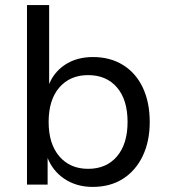

<svg xmlns="http://www.w3.org/2000/svg" viewBox="-20 -725 664 754"><path d="M344 9Q280 9 232.5 -23Q185 -55 165 -110H167V0H86V-705H173V-387H170Q189 -440 235 -470.5Q281 -501 345 -501Q413 -501 463.5 -469.5Q514 -438 541 -380.5Q568 -323 568 -246Q568 -170 540.5 -112.5Q513 -55 463 -23Q413 9 344 9ZM326 -62Q398 -62 439.5 -111Q481 -160 481 -246Q481 -333 439.5 -381.5Q398 -430 326 -430Q255 -430 213 -381.5Q171 -333 171 -246Q171 -160 213 -111Q255 -62 326 -62Z"/></svg>

Font: Nunito Sans 9pt
Style: Regular
Weight: 400
Version: Version 3.101;gftools[0.9.27]